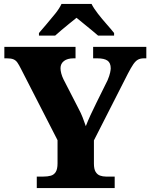

<svg xmlns="http://www.w3.org/2000/svg" viewBox="-20 -951 761 971"><path d="M166 0V-58H199Q221 -58 237 -62.5Q253 -67 262 -81.5Q271 -96 271 -125V-242L86 -603Q76 -623 68 -634.5Q60 -646 48 -651Q36 -656 15 -656H2V-714H362V-656H352Q321 -656 303.5 -642.5Q286 -629 286 -606Q286 -594 290 -579Q294 -564 301 -550L375 -406Q390 -378 398 -357Q406 -336 414 -313Q424 -339 438 -369.5Q452 -400 468 -432L524 -545Q534 -569 537 -584Q540 -599 540 -605Q540 -633 523.5 -644.5Q507 -656 472 -656H451V-714H720V-656H708Q690 -656 678 -649.5Q666 -643 654.5 -626.5Q643 -610 627 -579L455 -241V-124Q455 -96 463.5 -82Q472 -68 486 -63Q500 -58 516 -58H560V0ZM177 -784Q193 -803 215.5 -829Q238 -855 259.5 -882Q281 -909 291 -931H443Q454 -909 475 -882Q496 -855 519 -829Q542 -803 557 -784V-771H476Q464 -782 443.5 -798.5Q423 -815 402.5 -832Q382 -849 367 -861Q352 -849 331 -832Q310 -815 290.5 -798.5Q271 -782 259 -771H177Z"/></svg>

Font: Noto Rashi Hebrew ExtraBold
Style: Regular
Weight: 800
Version: Version 1.006